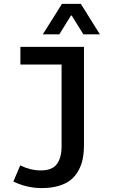

<svg xmlns="http://www.w3.org/2000/svg" viewBox="-20 -751 640 988"><path d="M200.2 -574.2 298.8 -731H396L494.1 -574.2H409.2L349.1 -670.9H345.2L285.2 -574.2ZM194.8 216.8Q117.7 216.8 48.8 183.1L84 100.1Q137.2 126 189.9 126Q249 126 272.9 93Q296.9 60.1 296.9 1V-418.9H85V-509.8H412.1V-5.9Q412.1 33.7 405.8 65.9Q399.4 98.1 383.8 126.7Q368.2 155.3 344 174.8Q319.8 194.3 282 205.6Q244.1 216.8 194.8 216.8Z"/></svg>

Font: Office Code Pro Medium
Style: Regular
Weight: 500
Designer: Nathan Rutzky & Paul D. Hunt
Foundry: Adobe Systems Incorporated
Version: Version 1.004;PS 001.004;hotconv 1.0.70;makeotf.lib2.5.58329